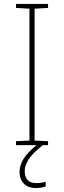

<svg xmlns="http://www.w3.org/2000/svg" viewBox="-20 -734 323 971"><path d="M105 131C105 80 151 36 197 0H223V-20L155 -23V-690L223 -694V-714H61V-694L129 -690V-23L61 -20V0H165C105 48 79 90 79 135C79 190 115 217 161 217C182 217 200 213 211 209V185C200 189 182 192 163 192C124 192 105 170 105 131Z"/></svg>

Font: Noto Sans Ethiopic Thin
Style: Regular
Weight: 100
Designer: Monotype Design Team
Foundry: Monotype Imaging Inc.
Version: Version 2.102